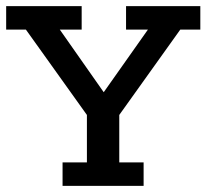

<svg xmlns="http://www.w3.org/2000/svg" viewBox="-20 -603 670 623"><path d="M183 0V-76H262V-230L64 -507H0V-583H245V-507H174L329 -286H304L460 -507H389V-583H630V-507H565L367 -230V-76H446V0Z"/></svg>

Font: Rokkitt SemiBold Medium
Style: Regular
Weight: 500
Version: Version 3.103